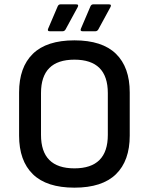

<svg xmlns="http://www.w3.org/2000/svg" viewBox="-20 -853 686 885"><path d="M323 12Q195 12 131.5 -50Q68 -112 68 -228V-427Q68 -543 131.5 -605Q195 -667 323 -667Q451 -667 514.5 -605Q578 -543 578 -427V-228Q578 -112 514.5 -50Q451 12 323 12ZM323 -77Q477 -77 477 -231V-424Q477 -578 323 -578Q169 -578 169 -424V-231Q169 -77 323 -77ZM360 -709Q348 -709 353 -721L397 -824Q401 -833 410 -833H482Q496 -833 489 -820L433 -717Q428 -709 420 -709ZM209 -709Q197 -709 202 -721L246 -824Q250 -833 259 -833H331Q345 -833 338 -820L282 -717Q277 -709 269 -709Z"/></svg>

Font: Sofia Sans SemiBold
Style: Regular
Weight: 600
Designer: Botio Nikoltchev, Ani Petrova
Foundry: lettersoup
Version: Version 4.101; ttfautohint (v1.8.4.7-5d5b)